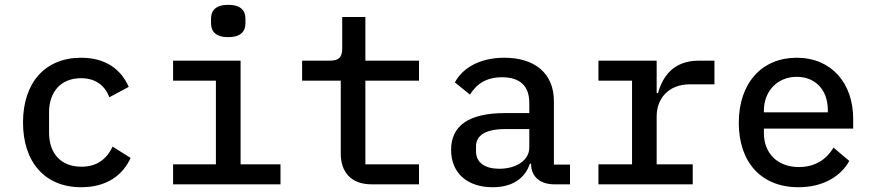

<svg xmlns="http://www.w3.org/2000/svg" viewBox="-20 -769 3641 801"><path d="M318.9 12.1C426.1 12.1 492.9 -39.1 524.9 -110.1L449.9 -157.3C425.1 -105.8 384.9 -73.5 320 -73.5C231.9 -73.5 184.7 -131.4 184.7 -214.8V-301.1C184.7 -384.6 233 -442.8 318.2 -442.8C378.9 -442.8 417.6 -411.9 436.4 -363.3L517 -406.6C485.8 -478.3 422.2 -528.1 318.2 -528.1C167.3 -528.1 76 -422.9 76 -258.2C76 -93.8 166.2 12.1 318.9 12.1Z M932.2 -614C984.7 -614 1003.9 -638.8 1003.9 -671.5V-691.8C1003.9 -724.1 984.7 -748.9 932.2 -748.9C879.3 -748.9 860.4 -724.1 860.4 -691.8V-671.5C860.4 -638.8 879.3 -614 932.2 -614ZM702.1 0H1150.2V-83.5H983.7V-516H702.1V-432.5H880.7V-83.5H702.1Z M1530.2 0H1728V-83.5H1504.3V-432.5H1728V-516H1504.3V-698.2H1407.7V-567.5C1407.7 -529.1 1393.1 -516 1355.8 -516H1240.4V-432.5H1401.6V-128.2C1401.6 -53.3 1442.8 0 1530.2 0Z M2292.6 0H2358V-82.4H2290.8V-346.9C2290.8 -463.1 2211.3 -528.1 2083.8 -528.1C1975.5 -528.1 1906.6 -480.5 1877.8 -425.1L1940.7 -374.3C1968 -418.3 2008.2 -446.7 2074.6 -446.7C2149.5 -446.7 2188.2 -410.2 2188.2 -339.5V-297.2H2087C1933.6 -297.2 1861.9 -243.3 1861.9 -143.8C1861.9 -46.9 1929.7 12.1 2035.2 12.1C2117.5 12.1 2170.1 -24.5 2190.7 -86.3H2195.7V-84.5C2195.7 -33.4 2231.9 0 2292.6 0ZM1965.9 -137.4V-158C1965.9 -204.5 2005.3 -230.5 2088.4 -230.5H2188.2V-153.1C2188.2 -101.6 2135.3 -65 2063.2 -65C2003.6 -65 1965.9 -90.2 1965.9 -137.4Z M2476.6 0H2870V-83.5H2719.5V-283.4C2719.5 -357.2 2767.8 -417.3 2859.4 -417.3H2960.6V-516H2896.3C2790.1 -516 2745 -451.3 2725.1 -380.7H2719.5V-516H2476.6V-432.5H2616.8V-83.5H2476.6Z M3311.4 12.1C3416.2 12.1 3489 -35.2 3523.1 -97.7L3457 -153.4C3428.3 -103.3 3379.3 -72.1 3312.9 -72.1C3221.9 -72.1 3166.9 -131 3166.9 -213.8V-232.6H3539.4V-272.7C3539.4 -423.7 3447.4 -528.1 3303.6 -528.1C3158.7 -528.1 3062.1 -422.9 3062.1 -256.7C3062.1 -93 3154.8 12.1 3311.4 12.1ZM3166.9 -300.4V-307.5C3166.9 -389.6 3224.1 -448.5 3304 -448.5C3382.1 -448.5 3433.6 -393.1 3433.6 -310.4V-300.4Z"/></svg>

Font: Margiela Mono Medium
Style: Regular
Weight: 500
Designer: Mike Abbink, Paul van der Laan, Pieter van Rosmalen
Foundry: Bold Monday
Version: Version 2.003 2021